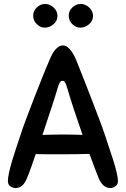

<svg xmlns="http://www.w3.org/2000/svg" viewBox="-20 -952 637 972"><path d="M479 -51Q469 -75 457.5 -106.5Q446 -138 433 -173Q403 -172 370 -171.5Q337 -171 303 -171Q260 -171 225 -171Q190 -171 161 -172Q149 -137 138 -106Q127 -75 117 -51Q97 0 59 0Q45 0 32.5 -9Q20 -18 20 -35Q20 -52 26 -79.5Q32 -107 41.5 -138.5Q51 -170 62 -203.5Q73 -237 83 -266Q93 -298 111.5 -347.5Q130 -397 151 -451Q172 -505 193 -557.5Q214 -610 231 -649Q235 -659 241 -671.5Q247 -684 255.5 -695Q264 -706 274.5 -714Q285 -722 298 -722Q311 -722 322 -713.5Q333 -705 341.5 -693Q350 -681 356.5 -668Q363 -655 367 -645Q383 -605 403.5 -553Q424 -501 444.5 -448Q465 -395 483 -347Q501 -299 512 -266Q521 -237 532.5 -204Q544 -171 554 -139Q564 -107 570.5 -79.5Q577 -52 577 -35Q577 -18 564.5 -9Q552 0 538 0Q520 0 505 -12.5Q490 -25 479 -51ZM302 -271Q326 -271 350 -270.5Q374 -270 398 -269Q386 -304 374 -339Q362 -374 351.5 -406Q341 -438 332.5 -465.5Q324 -493 318 -514Q314 -527 309 -535Q304 -543 296 -543Q288 -543 283 -534.5Q278 -526 274 -513Q262 -472 240.5 -406.5Q219 -341 195 -269Q222 -270 249 -270.5Q276 -271 302 -271ZM209 -932Q232 -932 251.5 -914Q271 -896 271 -871Q271 -847 251 -829.5Q231 -812 206 -812Q185 -812 166.5 -829.5Q148 -847 148 -873Q148 -897 166.5 -914.5Q185 -932 209 -932ZM389 -932Q412 -932 431.5 -914Q451 -896 451 -871Q451 -847 431 -829.5Q411 -812 386 -812Q365 -812 346.5 -829.5Q328 -847 328 -873Q328 -897 346.5 -914.5Q365 -932 389 -932Z"/></svg>

Font: Sniglet
Style: Regular
Weight: 400
Designer: Haley Fiege
Foundry: Haley Fiege, Pablo Impallari, Brenda Gallo
Version: Version 2.000; ttfautohint (v0.95) -l 8 -r 50 -G 200 -x 14 -